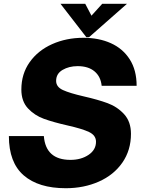

<svg xmlns="http://www.w3.org/2000/svg" viewBox="-20 -979 752 1016"><path d="M27 -259H212Q222 -133 353 -133Q409 -133 448.5 -159.5Q488 -186 488 -229Q488 -263 451 -280.5Q414 -298 338 -315Q263 -332 213 -350Q163 -368 128 -405.5Q93 -443 93 -505Q93 -588 137 -650Q181 -712 256 -745.5Q331 -779 421 -779Q503 -779 566.5 -750.5Q630 -722 666.5 -665Q703 -608 703 -525H518Q513 -574 480 -601.5Q447 -629 391 -629Q345 -629 311 -609Q277 -589 277 -551Q277 -519 313 -502.5Q349 -486 423 -469Q498 -452 549.5 -433Q601 -414 637 -374.5Q673 -335 673 -271Q673 -184 627.5 -118.5Q582 -53 503 -18Q424 17 328 17Q184 17 105.5 -51Q27 -119 27 -259ZM451 -782H437L300 -959H431L464 -896L521 -959H652Z"/></svg>

Font: Open Sauce One Black Italic
Style: Regular
Weight: 900
Italic angle: -10°
Designer: Alfredo Marco Pradil
Foundry: Creative Sauce Fz LLC
Version: Version 1.477